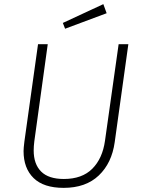

<svg xmlns="http://www.w3.org/2000/svg" viewBox="-20 -898 687 929"><path d="M535 -210Q521 -109 458 -49Q395 11 288 11Q191 11 142.5 -36.5Q94 -84 94 -167Q94 -181 98 -213L164 -684H211L146 -214Q143 -190 143 -170Q143 -104 179 -68Q215 -32 289 -32Q377 -32 426.5 -81.5Q476 -131 488 -217L554 -684H601ZM480 -878 496 -834 295 -759 284 -787Z"/></svg>

Font: Fira Sans ExtraLight
Style: Italic
Weight: 275
Italic angle: -8°
Designer: Carrois Corporate & Edenspiekermann AG
Foundry: Carrois Corporate GbR & Edenspiekermann AG
Version: Version 4.203